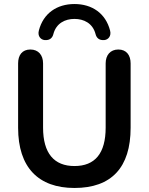

<svg xmlns="http://www.w3.org/2000/svg" viewBox="-20 -924 739 954"><path d="M350 10C534 10 629 -92 629 -289V-609C629 -650 608 -678 568 -678C528 -678 505 -650 505 -609V-290C505 -162 452 -99 350 -99C249 -99 194 -162 194 -290V-609C194 -650 171 -678 131 -678C90 -678 70 -650 70 -609V-289C70 -92 171 10 350 10ZM201 -725C229 -722 241 -738 245 -754C259 -809 304 -830 350 -830C396 -830 441 -809 455 -754C459 -738 471 -722 499 -725C518 -727 534 -745 527 -772C505 -858 437 -904 350 -904C263 -904 195 -858 173 -772C166 -745 182 -727 201 -725Z"/></svg>

Font: SN Pro SemiBold
Style: Regular
Weight: 600
Designer: Tobias Whetton
Foundry: Supernotes
Version: Version 1.003;Glyphs 3.3 (3324)